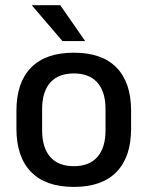

<svg xmlns="http://www.w3.org/2000/svg" viewBox="-20 -704 566 736"><path d="M263 12.5Q155 12.5 99 -45Q43 -102.5 43 -210.5V-280Q43 -387.5 99 -444.8Q155 -502 263 -502Q371 -502 426.8 -444.8Q482.5 -387.5 482.5 -280V-210.5Q482.5 -102.5 426.8 -45Q371 12.5 263 12.5ZM263 -67Q322.5 -67 353.5 -102.5Q384.5 -138 384.5 -204.5V-286Q384.5 -352 353.5 -387.2Q322.5 -422.5 263 -422.5Q203.5 -422.5 172.5 -387.2Q141.5 -352 141.5 -286V-204.5Q141.5 -138 172.5 -102.5Q203.5 -67 263 -67ZM211 -684 305.5 -548V-546.5H219.5L103 -682.5V-684Z"/></svg>

Font: Anek Odia Medium
Style: Regular
Weight: 500
Designer: Yesha Goshar & Mahesh Sahu (Odia), Yesha Goshar (Latin)
Foundry: Ek Type
Version: Version 1.003